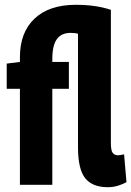

<svg xmlns="http://www.w3.org/2000/svg" viewBox="-20 -770 547 800"><path d="M429 10Q365 10 335 -27.5Q305 -65 305 -156V-629Q302 -631 291.5 -632Q281 -633 274 -633Q236 -633 217 -607Q198 -581 198 -524V-512H267V-400H198V0H63V-400H8V-505L63 -512V-532Q63 -635 124 -692.5Q185 -750 296 -750Q380 -750 442 -729V-174Q442 -142 450 -132.5Q458 -123 471 -123Q481 -123 497 -127L507 -11Q493 -3 472.5 3.5Q452 10 429 10Z"/></svg>

Font: Georama Condensed
Style: Bold
Weight: 700
Width: 3
Designer: Jean-Baptiste Levee
Foundry: Production Type
Version: Version 1.000